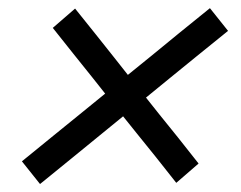

<svg xmlns="http://www.w3.org/2000/svg" viewBox="-20 -540 606 482"><path d="M80.5 -78 35 -135Q75.5 -168 114.2 -199.5Q153 -231 187.5 -259L244 -305L211.5 -346Q188.5 -374.5 163.8 -405.5Q139 -436.5 112.5 -470L168.5 -518.5Q195 -485 221 -453Q246.5 -421 267.5 -394.5L301 -352L359 -399Q391 -425.5 428.8 -456.2Q466.5 -487 507 -519.5L552.5 -462.5Q511.5 -429 474 -399Q436.5 -368.5 404 -342L346.5 -295L379.5 -253.5Q402.5 -225 427.5 -194Q452 -162.5 478.5 -129.5L422.5 -81Q396 -114.5 371.5 -145.5Q346.5 -176 323.5 -205L289 -248L229 -199Q195.5 -171.5 158.2 -141.2Q121 -111 80.5 -78Z"/></svg>

Font: Heraclito
Style: Italic
Weight: 400
Italic angle: -12°
Designer: Kostas Bartsokas (font) & Cristiano Sobral (main changes)
Foundry: Kostas Bartsokas (font) & Cristiano Sobral (main changes)
Version: Version 1.00;July 8, 2020;FontCreator 13.0.0.2655 64-bit